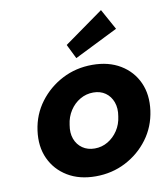

<svg xmlns="http://www.w3.org/2000/svg" viewBox="-89 -877 826 960"><g transform="rotate(-10 324.0 -397.0)"><path d="M320 10Q237 10 177.5 -26Q118 -62 89.5 -124Q61 -186 72 -266Q83 -346 129.5 -408Q176 -470 245.5 -506Q315 -542 398 -542Q481 -542 540.5 -506Q600 -470 628 -408Q656 -346 645 -266Q634 -186 588 -124Q542 -62 472.5 -26Q403 10 320 10ZM339 -128Q375 -128 405.5 -146Q436 -164 456.5 -195Q477 -226 482 -266Q489 -306 477.5 -337.5Q466 -369 440.5 -387Q415 -405 379 -405Q343 -405 312 -387Q281 -369 260.5 -337.5Q240 -306 235 -266Q228 -226 239.5 -195Q251 -164 277 -146Q303 -128 339 -128ZM326 -589 290 -662 489 -804 547 -699Z"/></g></svg>

Font: Lexend
Style: Bold Italic
Weight: 700
Italic angle: -8.13011°
Designer: Bonnie Shaver-Troup, Thomas Jockin
Foundry: Lexend
Version: Version 1.007